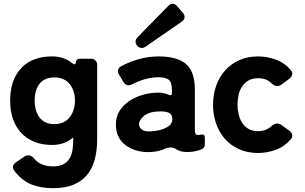

<svg xmlns="http://www.w3.org/2000/svg" viewBox="-20 -789 1593 1004"><path d="M257 195Q192 195 143 175Q94 155 54 103Q46 92 48.5 80Q51 68 63 60L109 29Q118 23 128 23Q144 23 158 39Q164 47 171 53Q178 59 186 64Q215 81 257 81Q290 81 311 70Q332 59 343.5 40Q355 21 359 -4.5Q363 -30 363 -59V-65Q363 -71 359 -67Q314 -31 253 -31Q199 -31 158 -48Q117 -65 89 -96Q61 -127 47 -169.5Q33 -212 33 -263Q33 -370 90 -432Q147 -494 253 -494Q316 -494 360 -457Q374 -446 377 -464Q379 -482 398 -482H455Q470 -482 479 -473Q488 -464 488 -449V-59Q488 -1 475 46.5Q462 94 434 127Q406 160 362.5 177.5Q319 195 257 195ZM263 -140Q317 -140 344.5 -176Q372 -212 372 -263Q372 -314 344.5 -349Q317 -384 263 -384Q236 -384 216.5 -374.5Q197 -365 185 -348.5Q173 -332 167 -310Q161 -288 161 -263Q161 -239 167 -216.5Q173 -194 185 -177Q197 -160 216.5 -150Q236 -140 263 -140Z M697 -550Q689 -560 689 -571.5Q689 -583 698 -593L859 -757Q870 -769 883 -769Q896 -769 907 -756L936 -722Q947 -710 945 -697Q943 -684 929 -675L740 -544Q731 -538 722 -538Q708 -538 697 -550ZM770 6Q693 10 639 -28Q586 -66 586 -138Q586 -179 605.5 -209.5Q625 -240 655.5 -260.5Q686 -281 723 -292Q760 -303 796 -304Q819 -306 840 -301Q847 -299 853 -297Q859 -295 864 -293Q879 -286 879 -302V-318Q879 -360 861 -373Q843 -385 810 -385Q775 -385 740 -375.5Q705 -366 673 -349Q663 -343 653 -343Q636 -343 625 -361L602 -400Q594 -412 597.5 -424Q601 -436 614 -443Q659 -467 709 -480.5Q759 -494 810 -494Q905 -494 952 -455Q999 -416 999 -318V-108Q999 -87 1009 -84Q1016 -82 1030 -85Q1051 -90 1051 -69V-35Q1051 -18 1038 -10.5Q1025 -3 1011 -1Q989 6 958 6Q926 6 906 -6Q890 -18 871 -18Q858 -18 847 -13Q814 3 770 6ZM767 -102Q821 -105 852 -123Q883 -139 881 -171Q879 -194 859 -201Q839 -208 806 -206Q761 -205 733 -183Q706 -160 707 -137Q709 -120 723 -111Q737 -100 767 -102Z M1329 11Q1274 11 1230 -9Q1186 -29 1156 -63Q1126 -97 1110 -143Q1094 -189 1094 -241Q1094 -295 1110.5 -341Q1127 -387 1157.5 -421Q1188 -455 1231.5 -474.5Q1275 -494 1329 -494Q1377 -494 1423 -477Q1469 -460 1501 -422Q1510 -412 1508 -400Q1506 -388 1495 -379L1452 -347Q1441 -339 1430 -339Q1414 -339 1398 -355Q1373 -380 1329 -380Q1299 -380 1279 -368Q1259 -356 1246 -336.5Q1233 -317 1227.5 -292Q1222 -267 1222 -241Q1222 -216 1228 -191Q1234 -166 1246.5 -146.5Q1259 -127 1279.5 -115Q1300 -103 1329 -103Q1371 -103 1399 -129Q1415 -143 1430 -143Q1441 -143 1451 -136L1495 -104Q1506 -95 1508 -83Q1510 -71 1501 -61Q1469 -23 1423 -6Q1377 11 1329 11Z"/></svg>

Font: Higure Gothic Black
Style: Regular
Weight: 900
Designer: Yoshimichi Ohira
Foundry: Positype
Version: Version 1.000